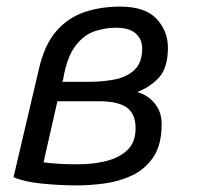

<svg xmlns="http://www.w3.org/2000/svg" viewBox="-20 -551 600 582"><path d="M214 11Q161 11 106.5 5.5Q52 0 21 -14L98 -342Q115 -416 151 -457Q187 -498 236.5 -514.5Q286 -531 344 -531Q420 -531 454.5 -494Q489 -457 489 -407Q489 -348 464 -318.5Q439 -289 396 -272Q428 -263 449 -237.5Q470 -212 470 -175Q470 -112 445 -75Q420 -38 381 -19.5Q342 -1 297.5 5Q253 11 214 11ZM217 -53Q263 -53 302.5 -63Q342 -73 366.5 -96.5Q391 -120 391 -163Q391 -205 365 -224.5Q339 -244 281 -244H154L112 -59Q126 -57 150.5 -55Q175 -53 217 -53ZM169 -303H250Q293 -303 329.5 -310.5Q366 -318 388.5 -340Q411 -362 411 -404Q411 -432 391.5 -449.5Q372 -467 331 -467Q300 -467 267.5 -456.5Q235 -446 209 -412.5Q183 -379 171 -309Z"/></svg>

Font: Ubuntu Sans Mono
Style: Italic
Weight: 400
Italic angle: -13.5°
Monospace: yes
Designer: Dalton Maag Ltd
Foundry: Dalton Maag Ltd
Version: Version 1.006